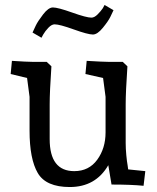

<svg xmlns="http://www.w3.org/2000/svg" viewBox="-20 -743 632 773"><path d="M324 -445 329 -498Q396 -494 416 -494H474L493 -476Q486 -373 486 -323V-167Q486 -145 488.5 -118.5Q491 -92 494 -76L496 -61L565 -54L558 5Q509 0 429 0L416 -78Q365 10 261 10Q165 10 132 -46.5Q99 -103 99 -217V-353L89 -429L23 -445L28 -498Q90 -494 110 -494H168L187 -476Q180 -373 180 -323V-183Q180 -54 279 -54Q338 -54 371.5 -100Q405 -146 405 -210V-353L395 -429ZM401 -723 437 -702Q432 -691 424 -674.5Q416 -658 394 -631Q372 -604 354 -604Q334 -604 277 -624.5Q220 -645 200 -645Q188 -645 175 -631.5Q162 -618 154 -604L147 -591L111 -612Q116 -623 124 -640Q132 -657 153.5 -685Q175 -713 193 -713Q213 -713 270.5 -692.5Q328 -672 348 -672Q360 -672 373 -685Q386 -698 394 -710Z"/></svg>

Font: Andada
Style: Regular
Weight: 400
Designer: Carolina Giovagnoli
Foundry: Carolina Giovagnoli
Version: Version 1.003